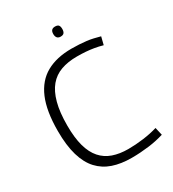

<svg xmlns="http://www.w3.org/2000/svg" viewBox="-208 -983 1001 1108"><g transform="rotate(-30 293.0 -429.0)"><path d="M47 -337Q47 -470 82 -552Q117 -634 185 -672Q253 -710 352 -710Q380 -710 404 -708.5Q428 -707 450 -704.5Q472 -702 493.5 -697Q515 -692 537 -686L524 -634Q496 -642 469 -646.5Q442 -651 415 -653Q388 -655 357 -655Q297 -655 251 -638.5Q205 -622 174 -585Q143 -548 126.5 -487Q110 -426 110 -338Q110 -256 125.5 -200Q141 -144 171.5 -109.5Q202 -75 246.5 -59.5Q291 -44 348 -44Q397 -44 449.5 -51Q502 -58 544 -71L556 -19Q533 -12 508 -6.5Q483 -1 455.5 2.5Q428 6 399 8Q370 10 340 10Q269 10 215 -8.5Q161 -27 123.5 -67.5Q86 -108 66.5 -174.5Q47 -241 47 -337ZM334 -801Q319 -801 311.5 -810Q304 -819 304 -835Q304 -852 311.5 -860Q319 -868 334 -868Q351 -868 357.5 -860Q364 -852 364 -835Q364 -819 357.5 -810Q351 -801 334 -801Z"/></g></svg>

Font: Georama ExtraCondensed Thin Light
Style: Regular
Weight: 300
Version: Version 1.001